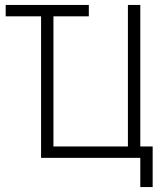

<svg xmlns="http://www.w3.org/2000/svg" viewBox="-20 -638 640 776"><path d="M146 0V-618H196V0ZM3 -572V-618H339V-572ZM146 0V-618H196V-46H497V-618H547V0ZM547 118V0H515V-46H597V118Z"/></svg>

Font: Victor Mono Thin
Style: Regular
Weight: 100
Monospace: yes
Designer: Rune Bjørnerås
Version: Version 1.561;gftools[0.9.30]